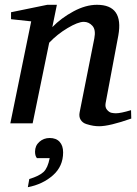

<svg xmlns="http://www.w3.org/2000/svg" viewBox="-20 -514 569 800"><path d="M527 -20Q436 12 393 12Q381 12 368.5 10Q356 8 340 3Q324 -2 316 -15Q308 -28 312 -47L373 -354Q380 -390 365 -406.5Q350 -423 329 -423Q305 -423 261.5 -397Q218 -371 185 -336L116 0H23L110 -425L26 -434V-463L177 -494H217L198 -401Q235 -439 286 -466.5Q337 -494 384 -494Q496 -494 473 -366L420 -84Q417 -67 426 -56.5Q435 -46 444.5 -44Q454 -42 463 -42Q483 -42 526 -55ZM243 121Q243 179 200.5 216.5Q158 254 96 266L102 232Q144 219 161.5 202.5Q179 186 187 145H134Q126 136 126 118Q126 93 144 77Q162 61 187 61Q214 61 228.5 77Q243 93 243 121Z"/></svg>

Font: Veleka
Style: Italic
Weight: 400
Italic angle: -12°
Designer: Stefan Peev, Context Ltd, 2016; SIL International, 1997-2014.
Foundry: Stefan Peev, Context Ltd, 2016
Version: Version 1.000